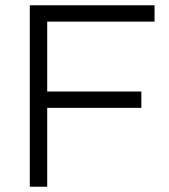

<svg xmlns="http://www.w3.org/2000/svg" viewBox="-20 -708 641 728"><path d="M93 -688H566V-626H159V-361H516V-299H159V0H93Z"/></svg>

Font: Roundo
Style: Regular
Weight: 400
Designer: Namrata Goyal (Gurmukhi), Shiva Nallaperumal (Latin)
Foundry: Indian Type Foundry
Version: Version 1.000;PS 1.0;hotconv 1.0.88;makeotf.lib2.5.647800